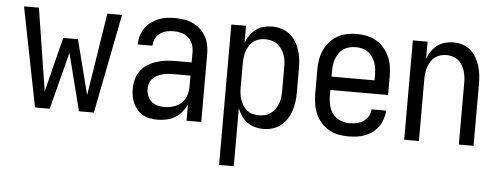

<svg xmlns="http://www.w3.org/2000/svg" viewBox="-49 -657 2593 1001"><g transform="rotate(5 1247.0 -156.5)"><path d="M143 0 40 -520H118L186 -88L258 -374H335L408 -88L476 -520H553L451 0H373L297 -299L220 0Z M784 8Q764 8 744.5 4.5Q725 1 708 -8.5Q691 -18 678 -33Q665 -48 657 -65.5Q649 -83 645.5 -102.5Q642 -122 642 -142Q642 -167 648.5 -191.5Q655 -216 670 -236Q685 -256 706 -269.5Q727 -283 751 -291Q775 -299 800 -302Q825 -305 850 -305H936V-357Q936 -378 929.5 -398Q923 -418 907.5 -432.5Q892 -447 871.5 -453Q851 -459 830 -459Q811 -459 792.5 -455Q774 -451 758.5 -440Q743 -429 734 -411.5Q725 -394 725 -375V-374H648V-375Q648 -397 654.5 -419Q661 -441 673.5 -459.5Q686 -478 704 -491.5Q722 -505 742.5 -513.5Q763 -522 785.5 -525Q808 -528 830 -528Q854 -528 877.5 -524.5Q901 -521 922.5 -511Q944 -501 962 -485Q980 -469 991.5 -448Q1003 -427 1008 -404Q1013 -381 1013 -357V0H936V-85Q926 -63 910.5 -44.5Q895 -26 874.5 -14Q854 -2 830.5 3Q807 8 784 8ZM813 -61Q837 -61 860.5 -68Q884 -75 902 -91Q920 -107 928 -130Q936 -153 936 -177V-236H850Q835 -236 820 -235Q805 -234 791 -230Q777 -226 763.5 -219.5Q750 -213 739.5 -202.5Q729 -192 724 -178Q719 -164 719 -149Q719 -131 725.5 -113Q732 -95 745.5 -83Q759 -71 777 -66Q795 -61 813 -61Z M1125 215V-520H1202V-431Q1210 -452 1222.5 -470.5Q1235 -489 1253 -502.5Q1271 -516 1293 -522Q1315 -528 1337 -528Q1362 -528 1386 -521Q1410 -514 1429 -499Q1448 -484 1461.5 -463Q1475 -442 1482.5 -419Q1490 -396 1493 -371.5Q1496 -347 1496 -323V-197Q1496 -173 1493 -148.5Q1490 -124 1482.5 -101Q1475 -78 1461.5 -57Q1448 -36 1429 -21Q1410 -6 1386 1Q1362 8 1337 8Q1315 8 1293 2Q1271 -4 1253 -17.5Q1235 -31 1222.5 -49.5Q1210 -68 1202 -89V215ZM1307 -61Q1324 -61 1340.5 -65Q1357 -69 1370.5 -79Q1384 -89 1393.5 -102.5Q1403 -116 1409 -131.5Q1415 -147 1417 -164Q1419 -181 1419 -197V-323Q1419 -339 1417 -356Q1415 -373 1409 -388.5Q1403 -404 1393.5 -417.5Q1384 -431 1370.5 -441Q1357 -451 1340.5 -455Q1324 -459 1307 -459Q1291 -459 1275 -454.5Q1259 -450 1246.5 -440Q1234 -430 1225 -416Q1216 -402 1211 -386.5Q1206 -371 1204 -355Q1202 -339 1202 -323V-197Q1202 -181 1204 -165Q1206 -149 1211 -133.5Q1216 -118 1225 -104Q1234 -90 1246.5 -80Q1259 -70 1275 -65.5Q1291 -61 1307 -61Z M1783 8Q1756 8 1730 3Q1704 -2 1681 -15.5Q1658 -29 1640 -49Q1622 -69 1611.5 -93.5Q1601 -118 1596.5 -144.5Q1592 -171 1592 -197V-323Q1592 -349 1596 -375.5Q1600 -402 1611 -426Q1622 -450 1639.5 -470.5Q1657 -491 1680 -504Q1703 -517 1729 -522.5Q1755 -528 1782 -528Q1808 -528 1834 -522.5Q1860 -517 1883 -504Q1906 -491 1923.5 -470.5Q1941 -450 1952 -426Q1963 -402 1967 -375.5Q1971 -349 1971 -323V-225H1669V-197Q1669 -172 1674.5 -147Q1680 -122 1695 -101.5Q1710 -81 1734 -71Q1758 -61 1783 -61Q1802 -61 1821 -65Q1840 -69 1855.5 -79.5Q1871 -90 1881 -107Q1891 -124 1892 -143H1969Q1967 -121 1960 -99.5Q1953 -78 1940.5 -60Q1928 -42 1909.5 -28Q1891 -14 1870.5 -6Q1850 2 1827.5 5Q1805 8 1783 8ZM1669 -295H1894V-323Q1894 -339 1892 -356Q1890 -373 1884 -388.5Q1878 -404 1868.5 -418Q1859 -432 1845 -441.5Q1831 -451 1814.5 -455Q1798 -459 1782 -459Q1765 -459 1748.5 -455Q1732 -451 1718 -441.5Q1704 -432 1694.5 -418Q1685 -404 1679 -388.5Q1673 -373 1671 -356Q1669 -339 1669 -323Z M2075 0V-520H2152V-431Q2160 -452 2172.5 -470.5Q2185 -489 2203 -502.5Q2221 -516 2242.5 -522Q2264 -528 2286 -528Q2310 -528 2333.5 -521Q2357 -514 2375.5 -498.5Q2394 -483 2406 -462Q2418 -441 2425.5 -418Q2433 -395 2435.5 -371Q2438 -347 2438 -323V0H2361V-323Q2361 -339 2359 -355Q2357 -371 2352 -386.5Q2347 -402 2338.5 -416Q2330 -430 2317 -440Q2304 -450 2288.5 -454.5Q2273 -459 2257 -459Q2240 -459 2224.5 -454.5Q2209 -450 2196 -440Q2183 -430 2174.5 -416Q2166 -402 2161 -386.5Q2156 -371 2154 -355Q2152 -339 2152 -323V0Z"/></g></svg>

Font: Iosevka QP
Style: Regular
Weight: 400
Designer: Belleve Invis
Foundry: Belleve Invis
Version: Version 20.0.0; ttfautohint (v1.8.4)